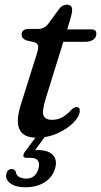

<svg xmlns="http://www.w3.org/2000/svg" viewBox="-20 -576 430 817"><path d="M128.5 -395.5 91 -404.5Q72 -412.5 72 -429Q72 -453 104.5 -453H143Q167.5 -453 185 -474L232 -538.5Q245.5 -556 264.5 -556Q287 -556 287 -534Q287 -519.5 278 -490.5L266 -451H369.5Q390 -451 390 -432.5Q390 -416.5 376.8 -407.2Q363.5 -398 341.5 -398H249.5L175 -158Q157.5 -102.5 165.5 -84.2Q173.5 -66 200.5 -66Q223.5 -66 242.8 -75.8Q262 -85.5 283 -108Q295.5 -120.5 305.5 -120.5Q320.5 -120.5 319.5 -103.5Q318.5 -81 292.8 -54.5Q267 -28 225.5 -9Q184 10 135.5 10Q22.5 10 70 -135L134.5 -340Q143.5 -367 142.5 -378.8Q141.5 -390.5 128.5 -395.5ZM143.5 -7.5H181L129.5 62.5Q134.5 62.5 140 62.5Q184 62.5 204.2 82.8Q224.5 103 215 138.5Q205.5 176 171.5 198.5Q137.5 221 88.5 221Q47 221 24.2 204.2Q1.5 187.5 7 163.5Q12 143.5 30 143.5Q42 143 47 154.5Q49.5 170.5 62 177.2Q74.5 184 91.5 184Q133 184 144.5 138.5Q149.5 119 141 107.2Q132.5 95.5 110 95.5H92.5Q80.5 95.5 79.5 88Q78.5 80.5 86 70Z"/></svg>

Font: Fraunces 9pt Soft
Style: Italic
Weight: 400
Italic angle: -16°
Version: Version 1.000;[0bf87f6ff]